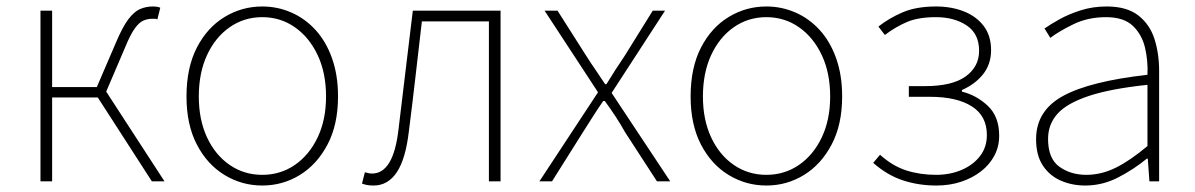

<svg xmlns="http://www.w3.org/2000/svg" viewBox="-20 -560 3690 593"><path d="M105 0V-527H141V-291H279L337 -426Q358 -476 376 -500Q394 -524 412.5 -532Q431 -540 452 -540Q459 -540 465.5 -539Q472 -538 475 -536L466 -500Q462 -502 459 -502Q456 -502 450 -502Q436 -502 423 -496.5Q410 -491 396.5 -472.5Q383 -454 367 -415L308 -277L488 0H449L282 -259H141V0Z M790 13Q727 13 673.5 -19.5Q620 -52 588 -113.5Q556 -175 556 -262Q556 -351 588 -413Q620 -475 673.5 -507.5Q727 -540 790 -540Q837 -540 879.5 -521.5Q922 -503 954.5 -467.5Q987 -432 1005.5 -380Q1024 -328 1024 -262Q1024 -175 991.5 -113.5Q959 -52 906 -19.5Q853 13 790 13ZM790 -20Q846 -20 890.5 -50.5Q935 -81 961 -135.5Q987 -190 987 -262Q987 -335 961 -390Q935 -445 890.5 -476Q846 -507 790 -507Q734 -507 689.5 -476Q645 -445 619.5 -390Q594 -335 594 -262Q594 -190 619.5 -135.5Q645 -81 689.5 -50.5Q734 -20 790 -20Z M1134 13Q1122 13 1114 11.5Q1106 10 1098 7L1107 -28Q1112 -27 1117 -25.5Q1122 -24 1129 -24Q1162 -24 1182.5 -58Q1203 -92 1211 -162Q1222 -254 1233 -345Q1244 -436 1255 -527H1526V0H1490V-494H1283Q1273 -409 1263.5 -325.5Q1254 -242 1243 -156Q1233 -69 1205.5 -28Q1178 13 1134 13Z M1646 0 1827 -275 1662 -527H1702L1791 -387Q1805 -365 1819.5 -344Q1834 -323 1849 -300H1853Q1867 -323 1880.5 -344Q1894 -365 1909 -387L1996 -527H2034L1869 -273L2050 0H2009L1911 -151Q1897 -176 1881 -200.5Q1865 -225 1848 -248H1843Q1827 -225 1811.5 -200.5Q1796 -176 1780 -151L1685 0Z M2347 13Q2284 13 2230.5 -19.5Q2177 -52 2145 -113.5Q2113 -175 2113 -262Q2113 -351 2145 -413Q2177 -475 2230.5 -507.5Q2284 -540 2347 -540Q2394 -540 2436.5 -521.5Q2479 -503 2511.5 -467.5Q2544 -432 2562.5 -380Q2581 -328 2581 -262Q2581 -175 2548.5 -113.5Q2516 -52 2463 -19.5Q2410 13 2347 13ZM2347 -20Q2403 -20 2447.5 -50.5Q2492 -81 2518 -135.5Q2544 -190 2544 -262Q2544 -335 2518 -390Q2492 -445 2447.5 -476Q2403 -507 2347 -507Q2291 -507 2246.5 -476Q2202 -445 2176.5 -390Q2151 -335 2151 -262Q2151 -190 2176.5 -135.5Q2202 -81 2246.5 -50.5Q2291 -20 2347 -20Z M2872 13Q2817 13 2768.5 -3Q2720 -19 2677 -57L2698 -82Q2737 -47 2779.5 -33.5Q2822 -20 2871 -20Q2914 -20 2949.5 -35Q2985 -50 3006.5 -77.5Q3028 -105 3028 -143Q3028 -202 2981.5 -231.5Q2935 -261 2852 -261H2787V-294H2837Q2921 -294 2962.5 -324Q3004 -354 3004 -403Q3004 -456 2965.5 -481.5Q2927 -507 2871 -507Q2816 -507 2781 -492Q2746 -477 2713 -452L2693 -478Q2726 -504 2768 -522Q2810 -540 2871 -540Q2918 -540 2956.5 -525Q2995 -510 3018 -480Q3041 -450 3041 -405Q3041 -362 3016.5 -331Q2992 -300 2951 -282V-277Q2996 -266 3031 -233Q3066 -200 3066 -141Q3066 -107 3051 -79Q3036 -51 3009.5 -30.5Q2983 -10 2948 1.5Q2913 13 2872 13Z M3332 13Q3291 13 3256.5 -2Q3222 -17 3201 -48.5Q3180 -80 3180 -130Q3180 -218 3263 -263.5Q3346 -309 3524 -329Q3526 -372 3516.5 -412.5Q3507 -453 3479 -480Q3451 -507 3396 -507Q3340 -507 3295 -485Q3250 -463 3224 -443L3206 -472Q3223 -484 3251.5 -500Q3280 -516 3317.5 -528Q3355 -540 3398 -540Q3460 -540 3495.5 -512.5Q3531 -485 3545.5 -440Q3560 -395 3560 -341V0H3530L3525 -70H3522Q3482 -37 3433.5 -12Q3385 13 3332 13ZM3335 -20Q3382 -20 3427 -42.5Q3472 -65 3524 -109V-298Q3410 -286 3342.5 -263.5Q3275 -241 3246 -208.5Q3217 -176 3217 -131Q3217 -70 3252 -45Q3287 -20 3335 -20Z"/></svg>

Font: Noto Sans SC Thin
Style: Regular
Weight: 100
Designer: Ryoko NISHIZUKA 西塚涼子 (kana, bopomofo & ideographs); Paul D. Hunt (Latin, Greek & Cyrillic); Sandoll Communications 산돌커뮤니
Foundry: Adobe
Version: Version 2.004-H2;hotconv 1.0.118;makeotfexe 2.5.65603